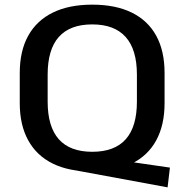

<svg xmlns="http://www.w3.org/2000/svg" viewBox="-20 -729 794 826"><path d="M284 0 324 -64 711 -8 701 77ZM377 9Q277 9 207.5 -25Q138 -59 101.5 -125Q65 -191 65 -285V-415Q65 -510 101.5 -575.5Q138 -641 207.5 -675Q277 -709 377 -709Q477 -709 546.5 -675Q616 -641 652 -575.5Q688 -510 688 -415V-285Q688 -191 652 -125Q616 -59 546.5 -25Q477 9 377 9ZM377 -76Q473 -76 521 -130Q569 -184 569 -292V-408Q569 -516 520.5 -570Q472 -624 377 -624Q281 -624 233 -570Q185 -516 185 -408V-292Q185 -184 233 -130Q281 -76 377 -76Z"/></svg>

Font: Pathway Extreme 72pt SemiBold
Style: Regular
Weight: 600
Designer: Eduardo Rodriguez Tunni
Foundry: Eduardo Rodriguez Tunni
Version: Version 1.001;gftools[0.9.26]